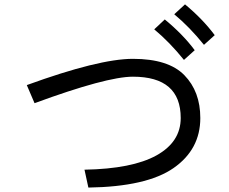

<svg xmlns="http://www.w3.org/2000/svg" viewBox="-20 -887 1040 871"><path d="M101.6 -501Q428.7 -620.1 583 -620.1Q744.1 -620.1 816.4 -545.9Q888.7 -471.7 888.7 -351.6Q888.7 -209 767.1 -124.5Q645.5 -40 380.9 -36.1L363.3 -117.2Q580.1 -121.1 689.9 -182.1Q799.8 -243.2 799.8 -351.6Q799.8 -539.1 583 -539.1Q463.9 -539.1 136.7 -418.9ZM770.5 -822.3 819.3 -867.2Q899.4 -800.8 954.1 -727.5L905.3 -683.6Q840.8 -763.7 770.5 -822.3ZM679.7 -753.9 727.5 -798.8Q810.5 -730.5 863.3 -659.2L814.5 -615.2Q750 -695.3 679.7 -753.9Z"/></svg>

Font: Gothic A1 Medium
Style: Regular
Weight: 500
Designer: HanYang I&C Co.,Ltd.
Foundry: HanYang I&C Co.,Ltd.
Version: Version 2.50